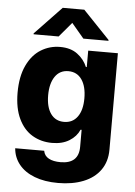

<svg xmlns="http://www.w3.org/2000/svg" viewBox="-62 -800 743 1057"><g transform="rotate(5 309.0 -271.5)"><path d="M47.9 40H208Q212.9 67.9 237.8 81.3Q262.7 94.7 302.7 94.7Q403.3 94.7 403.3 1V-92.8H397.5Q380.9 -54.7 342.3 -30.8Q303.7 -6.8 247.1 -6.8Q186.5 -6.8 138.4 -35.2Q90.3 -63.5 62.3 -121.8Q34.2 -180.2 34.2 -266.6Q34.2 -355.5 63 -416.5Q91.8 -477.5 140.1 -507.3Q188.5 -537.1 246.1 -537.1Q304.7 -537.1 342 -509Q379.4 -481 396.5 -439.5H401.4V-530.3H565.4V2.9Q565.4 68.8 532.2 115.5Q499 162.1 438.7 186Q378.4 210 298.8 210Q224.1 210 168.9 188.7Q113.8 167.5 82.8 128.9Q51.8 90.3 47.9 40ZM403.3 -266.6Q403.3 -332.5 377 -370.4Q350.6 -408.2 302.7 -408.2Q255.4 -408.2 229.2 -369.9Q203.1 -331.5 203.1 -266.6Q203.1 -201.2 229.2 -164.6Q255.4 -127.9 302.7 -127.9Q350.1 -127.9 376.7 -164.6Q403.3 -201.2 403.3 -266.6ZM300.8 -674.8 232.4 -593.8H93.8V-598.6L241.2 -752.9H360.4L507.8 -598.6V-593.8H369.1Z"/></g></svg>

Font: Pretendard GOV ExtraBold
Style: Regular
Weight: 800
Designer: Base glyphs from Inter by Rasmus Andersson; Hangeul glyphs from Noto Sans CJK(Source Han Sans) by Jang Soo-young and Kan
Foundry: Kil Hyung-jin
Version: Version 1.309